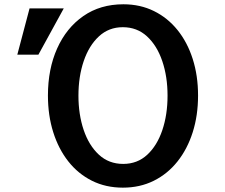

<svg xmlns="http://www.w3.org/2000/svg" viewBox="-20 -824 1040 888"><path d="M550.8 -804.2Q628.4 -804.2 691.9 -772.9Q755.4 -741.7 801 -685.1Q846.7 -628.4 871.3 -551.3Q896 -474.1 896 -382.3Q896 -290 871.3 -212.4Q846.7 -134.8 800.8 -77.1Q754.9 -19.5 690.9 12.2Q627 43.9 548.3 43.9Q469.2 43.9 405.3 12Q341.3 -20 295.9 -77.6Q250.5 -135.3 226.1 -212.9Q201.7 -290.5 201.7 -382.3Q201.7 -504.9 244.4 -600.1Q287.1 -695.3 365.5 -749.8Q443.8 -804.2 550.8 -804.2ZM60.1 -571.3 116.7 -785.2H274.9L157.7 -571.3ZM547.9 -698.2Q483.4 -698.2 437.5 -655.8Q391.6 -613.3 367.2 -541.5Q342.8 -469.7 342.8 -381.8Q342.8 -294.9 366.9 -223.1Q391.1 -151.4 437.3 -108.6Q483.4 -65.9 549.8 -65.9Q615.2 -65.9 660.9 -108.2Q706.5 -150.4 730.7 -221.9Q754.9 -293.5 754.9 -381.8Q754.9 -469.7 730.5 -541.5Q706.1 -613.3 659.9 -655.8Q613.8 -698.2 547.9 -698.2Z"/></svg>

Font: FORM UDPGothic
Style: Bold
Weight: 700
Foundry: Pronama LLC
Version: Version 1.051